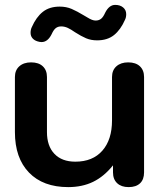

<svg xmlns="http://www.w3.org/2000/svg" viewBox="-20 -755 655 785"><path d="M41 -215V-440Q41 -468 59 -484Q77 -500 107 -500Q138 -500 155 -484Q172 -468 172 -440V-215Q172 -158 202.5 -126Q233 -94 288 -94Q359 -94 398.5 -139Q438 -184 438 -263V-440Q438 -468 456 -484Q474 -500 504 -500Q535 -500 552 -484Q569 -468 569 -440V-50Q569 -21 552.5 -5.5Q536 10 506 10Q476 10 459 -6Q442 -22 442 -50V-79Q405 -33 360.5 -11.5Q316 10 259 10Q156 10 98.5 -49.5Q41 -109 41 -215ZM105 -621Q105 -634 110 -644Q128 -685 155 -706.5Q182 -728 224 -728Q251 -728 273 -718.5Q295 -709 323 -692Q327 -690 337.5 -683.5Q348 -677 356 -674Q364 -671 371 -671Q384 -671 393 -678Q402 -685 410 -703Q426 -735 451 -735Q471 -735 483.5 -724.5Q496 -714 496 -697Q496 -684 491 -674Q473 -633 446 -611.5Q419 -590 377 -590Q352 -590 332 -598.5Q312 -607 287 -623Q270 -635 257 -641Q244 -647 230 -647Q217 -647 208 -640Q199 -633 191 -615Q175 -583 150 -583Q142 -583 133 -586Q120 -590 112.5 -599Q105 -608 105 -621Z"/></svg>

Font: Kodchasan
Style: Bold
Weight: 700
Designer: Katatrad Aksorn Co.,Ltd.
Foundry: Cadson Demak Co.,Ltd.
Version: Version 1.000; ttfautohint (v1.6)